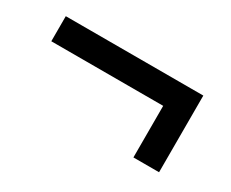

<svg xmlns="http://www.w3.org/2000/svg" viewBox="-55 -509 710 590"><g transform="rotate(30 300.0 -214.0)"><path d="M442 -78V-261H45V-350H533V-78Z"/></g></svg>

Font: IBM Plex Sans Hebrew Medm
Style: Regular
Weight: 500
Designer: Mike Abbink, Paul van der Laan, Pieter van Rosmalen, Yanek Iontef
Foundry: Bold Monday
Version: Version 1.3